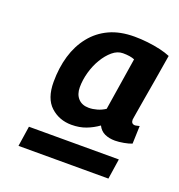

<svg xmlns="http://www.w3.org/2000/svg" viewBox="-89 -760 549 588"><g transform="rotate(20 185.5 -466.0)"><path d="M33 -248 43 -314H336L326 -248ZM371 -664Q363 -615 357 -579.5Q351 -544 346.5 -518.5Q342 -493 339.5 -477Q337 -461 335.5 -453Q334 -445 334 -443Q334 -429 347 -429Q349 -429 352.5 -430Q356 -431 361 -432L359 -374Q350 -370 333.5 -367Q317 -364 305 -364Q286 -364 271.5 -370.5Q257 -377 249 -393Q231 -380 210 -372Q189 -364 163 -364Q123 -364 95 -389.5Q67 -415 67 -469Q67 -515 78.5 -554Q90 -593 113.5 -622.5Q137 -652 171.5 -668Q206 -684 253 -684Q274 -684 296 -681.5Q318 -679 337.5 -674.5Q357 -670 371 -664ZM148 -481Q148 -458 160.5 -444.5Q173 -431 195 -431Q208 -431 222 -435Q236 -439 248 -447L275 -618Q268 -621 258.5 -622.5Q249 -624 237 -624Q219 -624 203 -610.5Q187 -597 174.5 -576Q162 -555 155 -530Q148 -505 148 -481Z"/></g></svg>

Font: Georama ExtraCondensed Thin SemiBold
Style: Italic
Weight: 600
Italic angle: -9°
Version: Version 1.001